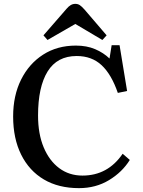

<svg xmlns="http://www.w3.org/2000/svg" viewBox="-20 -960 739 994"><path d="M389 14Q283 14 207 -31Q131 -76 89.5 -159.5Q48 -243 48 -357Q48 -465 89 -547.5Q130 -630 203 -677Q276 -724 373 -724Q429 -724 472.5 -705.5Q516 -687 547 -657L558 -726H599L638 -489L590 -479Q557 -575 506 -622.5Q455 -670 377 -670Q276 -670 226.5 -590Q177 -510 177 -362Q177 -267 206 -197.5Q235 -128 286.5 -89.5Q338 -51 407 -51Q538 -51 615 -164L652 -132Q613 -69 544.5 -27.5Q476 14 389 14ZM226 -753 205 -777 325 -915Q335 -927 346 -933.5Q357 -940 370 -940Q383 -940 393 -933.5Q403 -927 418 -910L532 -777L510 -753L370 -836Z"/></svg>

Font: Literata 36pt Medium
Style: Regular
Weight: 500
Designer: Latin by Veronika Burian and Jose Scaglione. Greek by Irene Vlachou. Cyrillic by Vera Evstafieva.
Foundry: TypeTogether
Version: Version 3.002